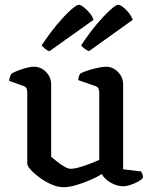

<svg xmlns="http://www.w3.org/2000/svg" viewBox="-20 -779 639 803"><path d="M246 4Q222 4 195.5 -7.5Q169 -19 146 -36Q123 -53 108.5 -69Q94 -85 94 -95V-394Q94 -402 91 -409Q88 -416 79 -419L18 -441Q20 -455 23 -462Q26 -469 30 -472Q47 -482 75.5 -491Q104 -500 122 -500Q151 -500 172.5 -478Q194 -456 194 -425V-123Q205 -114 219.5 -102.5Q234 -91 249.5 -82Q265 -73 276 -73Q288 -73 309 -78.5Q330 -84 353 -93Q376 -102 395 -110V-394Q395 -402 391.5 -409Q388 -416 379 -419L307 -444Q308 -455 311 -462.5Q314 -470 317 -472Q328 -478 348 -484.5Q368 -491 389.5 -495.5Q411 -500 423 -500Q452 -500 473.5 -478Q495 -456 495 -425V-71L570 -62Q572 -59 575 -52Q578 -45 578 -36Q572 -27 557 -19Q542 -11 525 -5.5Q508 0 496 0Q469 0 443 -15Q417 -30 406 -51Q385 -38 356 -25.5Q327 -13 297.5 -4.5Q268 4 246 4ZM352 -565Q342 -569 333 -576Q324 -583 319 -589Q352 -639 384 -677Q416 -715 440.5 -737Q465 -759 474 -759Q482 -759 494.5 -749.5Q507 -740 518.5 -725.5Q530 -711 535 -696ZM187 -565Q178 -567 168.5 -575Q159 -583 154 -589Q187 -639 219 -677Q251 -715 275.5 -737Q300 -759 309 -759Q317 -759 330 -749Q343 -739 355 -724.5Q367 -710 371 -696Z"/></svg>

Font: Texturina Medium
Style: Regular
Weight: 500
Designer: Guillermo Torres Carreño
Foundry: Omnibus-Type
Version: Version 1.003